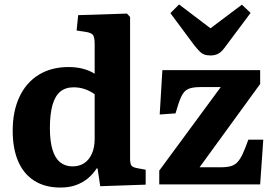

<svg xmlns="http://www.w3.org/2000/svg" viewBox="-20 -828 1230 862"><path d="M251 14Q182 14 134 -16.5Q86 -47 61.5 -104Q37 -161 37 -241Q37 -328 67 -392.5Q97 -457 153.5 -492Q210 -527 288 -527Q324 -527 353.5 -519Q383 -511 405 -497V-629Q405 -659 398 -670Q391 -681 364 -685L324 -691L331 -760L550 -767L564 -752V-117Q564 -94 569.5 -85.5Q575 -77 596 -73L634 -66V1L430 8L418 -72H414Q398 -47 375.5 -28Q353 -9 322.5 2.5Q292 14 251 14ZM305 -81Q336 -81 358 -95.5Q380 -110 392.5 -138Q405 -166 405 -204V-405Q384 -420 360.5 -428Q337 -436 310 -436Q274 -436 250.5 -416.5Q227 -397 215.5 -356Q204 -315 204 -253Q204 -195 215.5 -156.5Q227 -118 250 -99.5Q273 -81 305 -81ZM695 0V-62L971 -437H878Q844 -437 825 -428.5Q806 -420 794 -394.5Q782 -369 768 -319L697 -314L709 -513H1148V-451L876 -77H970Q998 -77 1016 -82Q1034 -87 1046.5 -100.5Q1059 -114 1070 -138Q1081 -162 1095 -201H1162L1148 0ZM925 -579Q908 -579 896.5 -583.5Q885 -588 875 -598.5Q865 -609 852 -625L745 -769L784 -808L925 -701L1066 -807L1105 -770L990 -616Q974 -594 959 -586.5Q944 -579 925 -579Z"/></svg>

Font: Literata 18pt
Style: Bold
Weight: 700
Designer: Latin by Veronika Burian and Jose Scaglione. Greek by Irene Vlachou. Cyrillic by Vera Evstafieva.
Foundry: TypeTogether
Version: Version 3.103;gftools[0.9.29]